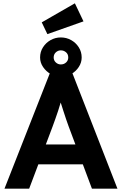

<svg xmlns="http://www.w3.org/2000/svg" viewBox="-20 -1139 736 1159"><path d="M7 0 282 -700H416L689 0H535L394 -377Q388 -393 379.5 -418Q371 -443 362 -471Q353 -499 345 -524.5Q337 -550 333 -567H360Q354 -545 346.5 -520.5Q339 -496 331 -470.5Q323 -445 314 -421Q305 -397 297 -374L156 0ZM135 -147 184 -267H505L555 -147ZM222 -792Q222 -826 239.5 -853.5Q257 -881 285.5 -897Q314 -913 347 -913Q381 -913 409.5 -897Q438 -881 455.5 -853.5Q473 -826 473 -792Q473 -761 455.5 -734.5Q438 -708 409.5 -691.5Q381 -675 347 -675Q315 -675 286.5 -691.5Q258 -708 240 -734.5Q222 -761 222 -792ZM392 -792Q392 -812 378.5 -823.5Q365 -835 347 -835Q330 -835 317 -823Q304 -811 304 -792Q304 -774 317 -762Q330 -750 347 -750Q366 -750 379 -762Q392 -774 392 -792ZM266 -933 232 -1004 432 -1119 484 -1010Z"/></svg>

Font: Mach SemiBold
Style: Regular
Weight: 600
Version: Version 1.002